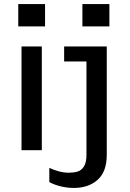

<svg xmlns="http://www.w3.org/2000/svg" viewBox="-20 -740 640 946"><path d="M86 0V-511H186V0ZM70 -610V-720H202V-610ZM344 186Q311 186 278.5 178Q246 170 223 157V87Q243 97 269 104Q295 111 319 111Q342 111 361.5 105.5Q381 100 393.5 80.5Q406 61 406 22V-437H296V-511H506V23Q506 106 461 146Q416 186 344 186ZM386 -610V-720H519V-610Z"/></svg>

Font: Chivo Mono Medium
Style: Regular
Weight: 400
Monospace: yes
Version: Version 1.008